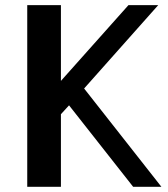

<svg xmlns="http://www.w3.org/2000/svg" viewBox="-20 -720 647 740"><path d="M85 0ZM214.8 -279.8V0H85V-700.2H214.8V-408.2L475.1 -700.2H589.8L304.2 -378.9L602.1 0H493.2L246.1 -314Z"/></svg>

Font: Pfennig
Style: Bold
Weight: 700
Version: Version 20120410 ; ttfautohint (v0.8)